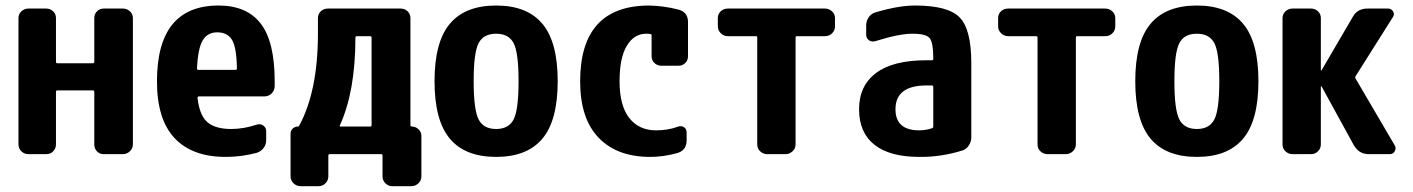

<svg xmlns="http://www.w3.org/2000/svg" viewBox="-20 -550 5040 685"><path d="M418 -519.5Q432.6 -519.5 443.4 -509.8Q454.1 -500 454.1 -485.4V-35.2Q454.1 -20.5 443.4 -10.3Q432.6 0 418 0H350.6Q335.9 0 326.2 -9.8Q316.4 -19.5 316.4 -35.2V-222.7Q316.4 -227.5 310.5 -227.5H184.6Q179.7 -227.5 179.7 -222.7V-35.2Q179.7 -20.5 169.9 -10.3Q160.2 0 144.5 0H82Q67.4 0 56.6 -9.8Q45.9 -19.5 45.9 -35.2V-485.4Q45.9 -500 56.6 -509.8Q67.4 -519.5 82 -519.5H144.5Q159.2 -519.5 169.4 -509.8Q179.7 -500 179.7 -485.4V-329.1Q179.7 -324.2 184.6 -324.2H310.5Q315.4 -324.2 316.4 -329.1V-485.4Q316.4 -500 326.2 -509.8Q335.9 -519.5 350.6 -519.5Z M820.3 -300.8Q825.2 -300.8 825.2 -305.7Q824.2 -379.9 808.1 -407.2Q792 -434.6 754.9 -434.6Q720.7 -434.6 703.6 -406.7Q686.5 -378.9 682.6 -305.7Q682.6 -300.8 688.5 -300.8ZM759.8 -530.3Q860.4 -530.3 910.2 -465.8Q960 -401.4 960 -259.8V-241.2Q959 -226.6 948.7 -216.3Q938.5 -206.1 922.9 -206.1H690.4Q685.5 -206.1 684.6 -202.1Q691.4 -138.7 719.7 -114.3Q748 -89.8 804.7 -89.8Q849.6 -89.8 896.5 -105.5Q909.2 -109.4 919.4 -102.1Q929.7 -94.7 929.7 -82V-49.8Q929.7 -34.2 920.4 -22Q911.1 -9.8 896.5 -4.9Q841.8 9.8 785.2 9.8Q666 9.8 603 -57.1Q540 -124 540 -259.8Q540 -530.3 759.8 -530.3Z M1305.7 -103.5V-416Q1305.7 -420.9 1300.8 -420.9H1252.9Q1248 -420.9 1248 -416Q1248 -223.6 1192.4 -102.5Q1190.4 -98.6 1195.3 -98.6H1300.8Q1305.7 -98.6 1305.7 -103.5ZM1449.2 -98.6Q1462.9 -98.6 1473.1 -88.9Q1483.4 -79.1 1483.4 -65.4V79.1Q1483.4 93.8 1472.7 104Q1461.9 114.3 1447.3 114.3H1379.9Q1365.2 114.3 1355 104Q1344.7 93.8 1344.7 79.1V4.9Q1344.7 0 1339.8 0H1156.2Q1151.4 0 1151.4 4.9V79.1Q1151.4 93.8 1141.1 104Q1130.9 114.3 1116.2 114.3H1052.7Q1038.1 114.3 1027.3 104Q1016.6 93.8 1016.6 79.1V-73.2Q1016.6 -84 1024.4 -91.3Q1032.2 -98.6 1043 -98.6Q1045.9 -98.6 1047.9 -102.5Q1114.3 -225.6 1114.3 -430.7V-485.4Q1114.3 -500 1124.5 -509.8Q1134.8 -519.5 1150.4 -519.5H1409.2Q1423.8 -519.5 1434.1 -509.8Q1444.3 -500 1444.3 -485.4V-103.5Q1444.3 -98.6 1449.2 -98.6Z M1687.5 -124Q1705.1 -89.8 1750 -89.8Q1794.9 -89.8 1812.5 -124Q1830.1 -158.2 1830.1 -260.3Q1830.1 -362.3 1812.5 -396Q1794.9 -429.7 1750 -429.7Q1705.1 -429.7 1687.5 -396Q1669.9 -362.3 1669.9 -260.3Q1669.9 -158.2 1687.5 -124ZM1585 -465.3Q1639.6 -530.3 1750 -530.3Q1860.4 -530.3 1915 -465.3Q1969.7 -400.4 1969.7 -260.3Q1969.7 -120.1 1915 -55.2Q1860.4 9.8 1750 9.8Q1639.6 9.8 1585 -55.2Q1530.3 -120.1 1530.3 -260.3Q1530.3 -400.4 1585 -465.3Z M2401.4 -515.6Q2435.5 -505.9 2434.6 -469.7V-349.6Q2434.6 -335 2424.8 -325.2Q2415 -315.4 2400.4 -315.4H2339.8Q2325.2 -315.4 2314.9 -325.2Q2304.7 -335 2304.7 -349.6V-422.9Q2304.7 -428.7 2299.8 -428.7Q2294.9 -429.7 2285.2 -429.7Q2242.2 -429.7 2216.3 -386.7Q2190.4 -343.8 2190.4 -259.8Q2190.4 -172.9 2225.1 -128.9Q2259.8 -85 2320.3 -85Q2363.3 -85 2397.5 -97.7Q2409.2 -102.5 2419.4 -96.7Q2429.7 -90.8 2429.7 -78.1V-49.8Q2429.7 -13.7 2396.5 -3.9Q2346.7 9.8 2299.8 9.8Q2181.6 9.8 2115.7 -58.6Q2049.8 -127 2049.8 -259.8Q2049.8 -529.3 2294.9 -530.3Q2348.6 -529.3 2401.4 -515.6Z M2922.9 -519.5Q2937.5 -519.5 2948.2 -509.8Q2959 -500 2959 -485.4V-456.1Q2959 -441.4 2948.7 -431.2Q2938.5 -420.9 2922.9 -420.9H2823.2Q2818.4 -420.9 2818.4 -416V-35.2Q2818.4 -20.5 2807.6 -10.3Q2796.9 0 2782.2 0H2717.8Q2703.1 0 2692.4 -9.8Q2681.6 -19.5 2681.6 -35.2V-416Q2681.6 -420.9 2676.8 -420.9H2577.1Q2562.5 -420.9 2551.8 -431.2Q2541 -441.4 2541 -456.1V-485.4Q2541 -500 2551.3 -509.8Q2561.5 -519.5 2577.1 -519.5Z M3309.6 -99.6V-240.2Q3309.6 -245.1 3304.7 -245.1H3285.2Q3174.8 -245.1 3174.8 -160.2Q3174.8 -85 3259.8 -85Q3284.2 -85 3305.7 -92.8Q3309.6 -93.8 3309.6 -99.6ZM3245.1 -530.3Q3362.3 -530.3 3403.8 -487.8Q3445.3 -445.3 3445.3 -325.2V-59.6Q3445.3 -43.9 3436 -30.3Q3426.8 -16.6 3412.1 -12.7Q3336.9 10.7 3259.8 9.8Q3154.3 9.8 3099.6 -33.7Q3044.9 -77.1 3044.9 -160.2Q3044.9 -244.1 3105.5 -289.6Q3166 -335 3285.2 -335H3304.7Q3309.6 -335 3309.6 -339.8V-344.7Q3309.6 -396.5 3297.4 -413.1Q3285.2 -429.7 3235.4 -429.7Q3187.5 -429.7 3103.5 -403.3Q3090.8 -399.4 3080.6 -406.2Q3070.3 -413.1 3070.3 -425.8V-460Q3070.3 -475.6 3079.6 -488.8Q3088.9 -502 3103.5 -505.9Q3185.5 -530.3 3245.1 -530.3Z M3922.9 -519.5Q3937.5 -519.5 3948.2 -509.8Q3959 -500 3959 -485.4V-456.1Q3959 -441.4 3948.7 -431.2Q3938.5 -420.9 3922.9 -420.9H3823.2Q3818.4 -420.9 3818.4 -416V-35.2Q3818.4 -20.5 3807.6 -10.3Q3796.9 0 3782.2 0H3717.8Q3703.1 0 3692.4 -9.8Q3681.6 -19.5 3681.6 -35.2V-416Q3681.6 -420.9 3676.8 -420.9H3577.1Q3562.5 -420.9 3551.8 -431.2Q3541 -441.4 3541 -456.1V-485.4Q3541 -500 3551.3 -509.8Q3561.5 -519.5 3577.1 -519.5Z M4187.5 -124Q4205.1 -89.8 4250 -89.8Q4294.9 -89.8 4312.5 -124Q4330.1 -158.2 4330.1 -260.3Q4330.1 -362.3 4312.5 -396Q4294.9 -429.7 4250 -429.7Q4205.1 -429.7 4187.5 -396Q4169.9 -362.3 4169.9 -260.3Q4169.9 -158.2 4187.5 -124ZM4085 -465.3Q4139.6 -530.3 4250 -530.3Q4360.4 -530.3 4415 -465.3Q4469.7 -400.4 4469.7 -260.3Q4469.7 -120.1 4415 -55.2Q4360.4 9.8 4250 9.8Q4139.6 9.8 4085 -55.2Q4030.3 -120.1 4030.3 -260.3Q4030.3 -400.4 4085 -465.3Z M4816.4 -269.5 4956.1 -31.2Q4961.9 -21.5 4956.1 -10.7Q4950.2 0 4938.5 0H4863.3Q4829.1 0 4810.5 -31.2L4695.3 -241.2Q4695.3 -242.2 4693.4 -242.2Q4692.4 -242.2 4692.4 -241.2V-35.2Q4692.4 -20.5 4682.1 -10.3Q4671.9 0 4657.2 0H4591.8Q4577.1 0 4566.4 -9.8Q4555.7 -19.5 4555.7 -35.2V-485.4Q4555.7 -500 4566.4 -509.8Q4577.1 -519.5 4591.8 -519.5H4657.2Q4671.9 -519.5 4682.1 -509.8Q4692.4 -500 4692.4 -485.4V-299.8Q4692.4 -298.8 4693.4 -298.8Q4695.3 -298.8 4695.3 -299.8L4806.6 -490.2Q4823.2 -520.5 4861.3 -519.5H4932.6Q4943.4 -519.5 4949.7 -509.8Q4956.1 -500 4950.2 -490.2L4816.4 -278.3Q4813.5 -273.4 4816.4 -269.5Z"/></svg>

Font: Rounded-L Mgen+ 1mn bold
Style: Bold
Weight: 700
Designer: [Source Han Sans]
Ryoko NISHIZUKA  (kana & ideographs); Paul D. Hunt (Latin, Greek & Cyrillic); Wenlong ZHANG  (bopomofo
Version: Version 1.059.20150602